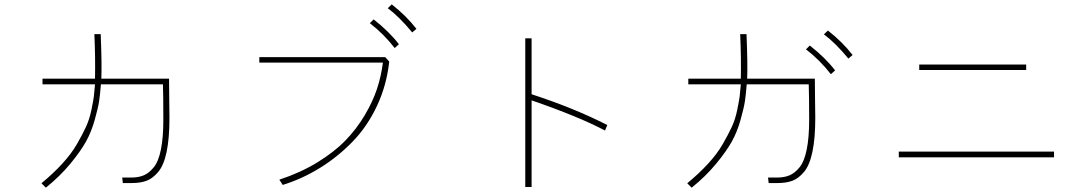

<svg xmlns="http://www.w3.org/2000/svg" viewBox="-20 -868 5040 889"><path d="M171.9 -19.5Q226.6 -64.5 268.6 -110.4Q310.5 -156.2 336.4 -201.2Q362.3 -246.1 378.4 -281.2Q394.5 -316.4 403.3 -359.4Q412.1 -402.3 414.6 -421.9Q417 -441.4 419.9 -477.5H176.8V-503.9H419.9Q421.9 -601.6 417 -710H446.3Q452.1 -566.4 449.2 -503.9H762.7Q762.7 -465.8 763.7 -402.8Q764.6 -339.8 764.6 -322.3Q764.6 -227.5 751.5 -165Q738.3 -102.5 712.9 -72.3Q687.5 -42 659.2 -31.2Q630.9 -20.5 590.8 -20.5H548.8L545.9 -45.9H587.9Q621.1 -45.9 645.5 -56.2Q669.9 -66.4 691.9 -93.3Q713.9 -120.1 725.1 -175.8Q736.3 -231.4 736.3 -313.5Q736.3 -422.9 734.4 -477.5H447.3Q443.4 -429.7 439 -399.9Q434.6 -370.1 418.9 -314Q403.3 -257.8 378.4 -212.9Q353.5 -168 305.7 -109.9Q257.8 -51.8 192.4 1Z M1180.7 -578.1V-603.5H1763.7L1782.2 -583Q1770.5 -473.6 1725.6 -377.9Q1680.7 -282.2 1612.3 -211.9Q1543.9 -141.6 1461.9 -90.8Q1379.9 -40 1289.1 -11.7L1273.4 -36.1Q1369.1 -67.4 1447.8 -115.2Q1526.4 -163.1 1578.6 -216.8Q1630.9 -270.5 1668.5 -334Q1706.1 -397.5 1725.6 -456.5Q1745.1 -515.6 1752.9 -578.1ZM1775.4 -830.1 1793.9 -847.7Q1861.3 -794.9 1908.2 -734.4L1888.7 -717.8Q1828.1 -791 1775.4 -830.1ZM1692.4 -760.7 1710 -778.3Q1782.2 -721.7 1827.1 -663.1L1807.6 -645.5Q1756.8 -710.9 1692.4 -760.7Z M2412.1 -2V-690.4H2441.4V-431.6Q2636.7 -368.2 2792 -289.1L2781.2 -263.7Q2657.2 -329.1 2441.4 -403.3V-2Z M3162.1 -19.5Q3216.8 -64.5 3258.8 -110.4Q3300.8 -156.2 3326.7 -201.2Q3352.5 -246.1 3368.7 -281.2Q3384.8 -316.4 3393.6 -359.4Q3402.3 -402.3 3404.8 -421.9Q3407.2 -441.4 3410.2 -477.5H3167V-503.9H3410.2Q3412.1 -601.6 3407.2 -710H3436.5Q3442.4 -566.4 3439.5 -503.9H3752.9Q3752.9 -465.8 3753.9 -402.8Q3754.9 -339.8 3754.9 -322.3Q3754.9 -227.5 3741.7 -165Q3728.5 -102.5 3703.1 -72.3Q3677.7 -42 3649.4 -31.2Q3621.1 -20.5 3581.1 -20.5H3539.1L3536.1 -45.9H3578.1Q3611.3 -45.9 3635.7 -56.2Q3660.2 -66.4 3682.1 -93.3Q3704.1 -120.1 3715.3 -175.8Q3726.6 -231.4 3726.6 -313.5Q3726.6 -422.9 3724.6 -477.5H3437.5Q3433.6 -429.7 3429.2 -399.9Q3424.8 -370.1 3409.2 -314Q3393.6 -257.8 3368.7 -212.9Q3343.8 -168 3295.9 -109.9Q3248 -51.8 3182.6 1ZM3794.9 -709 3813.5 -726.6Q3880.9 -673.8 3927.7 -613.3L3908.2 -596.7Q3847.7 -669.9 3794.9 -709ZM3711.9 -639.6 3729.5 -657.2Q3801.8 -600.6 3846.7 -542L3827.1 -524.4Q3776.4 -589.8 3711.9 -639.6Z M4236.3 -543.9V-569.3H4731.4V-543.9ZM4141.6 -139.6V-166H4860.4V-139.6Z"/></svg>

Font: Gothic A1 Thin
Style: Regular
Weight: 250
Designer: HanYang I&C Co.,Ltd.
Foundry: HanYang I&C Co.,Ltd.
Version: Version 2.50